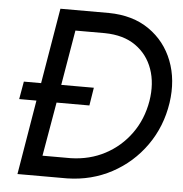

<svg xmlns="http://www.w3.org/2000/svg" viewBox="-51 -749 762 798"><g transform="rotate(5 330.0 -350.0)"><path d="M258 0H51L103 -311H31L44 -385H116L169 -700H371Q471 -699 539.5 -651.5Q608 -604 638.5 -525Q669 -446 655 -350Q640 -250 584.5 -171.5Q529 -93 444.5 -47.5Q360 -2 258 0ZM324 -310H187L148 -85H266Q345 -87 409 -121Q473 -155 515.5 -214Q558 -273 571 -350Q583 -424 562 -483.5Q541 -543 490.5 -578.5Q440 -614 362 -615H239L200 -385H336Z"/></g></svg>

Font: Von Book
Style: Italic
Weight: 400
Version: Version 4.000; ttfautohint (v1.8.4.7-5d5b)